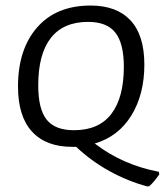

<svg xmlns="http://www.w3.org/2000/svg" viewBox="-20 -523 595 693"><path d="M555 106Q536 134 519 149L512 150Q441 131 375 94.5Q309 58 255 7H240Q146 7 95.5 -48Q45 -103 45 -211Q45 -345 114 -424Q183 -503 307 -503Q401 -503 451 -449.5Q501 -396 501 -290Q501 -182 454 -106Q407 -30 322 -5Q422 72 553 97ZM247 -53Q337 -53 382 -112Q427 -171 427 -282Q427 -366 396.5 -405Q366 -444 298 -444Q209 -444 163.5 -386Q118 -328 118 -215Q118 -129 148.5 -91Q179 -53 247 -53Z"/></svg>

Font: Alegreya Sans SC
Style: Italic
Weight: 400
Italic angle: -7°
Designer: Juan Pablo del Peral
Foundry: Huerta Tipografica
Version: Version 2.008; ttfautohint (v1.6)